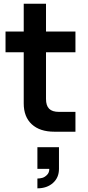

<svg xmlns="http://www.w3.org/2000/svg" viewBox="-20 -710 473 1035"><path d="M107.9 -428.2H9.8V-540H107.9V-689.9H228V-540H386.7V-428.2H228V-176.8Q228 -140.6 244.9 -123.8Q261.7 -106.9 297.9 -106.9H386.7V0H272.9Q194.8 0 151.4 -40Q107.9 -80.1 107.9 -152.3ZM181.6 305.2V252.4Q194.8 252.4 208 248.8Q221.2 245.1 233.4 232.9Q245.6 220.7 245.6 201.7V200.2H181.6V83.5H297.9V200.2Q297.9 247.6 265.4 276.4Q232.9 305.2 181.6 305.2Z"/></svg>

Font: Vela Sans Bd
Style: Bold
Weight: 700
Designer: Principal design: Mikhail Sharanda - project Manrope.
Design modification: Ravid Balaliev
Foundry: Mikhail Sharanda
Version: Version 1.001